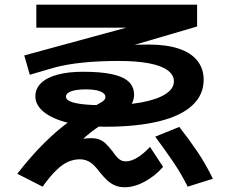

<svg xmlns="http://www.w3.org/2000/svg" viewBox="-20 -761 978 815"><path d="M403.2 -30.5Q389.3 -49.5 376.3 -61.5Q363.3 -73.4 349.2 -79.1Q335.1 -84.8 318.2 -84.8Q294.1 -84.8 270.1 -74.6Q246.1 -64.4 219.3 -38.7Q192.5 -13 160.9 31.4L53.4 -23.4Q112.9 -99.9 168.9 -155.1Q224.8 -210.3 277.3 -247.4Q329.8 -284.4 384.1 -312Q403.7 -322.6 412.2 -328.1Q420.7 -333.6 424.1 -338.5Q427.5 -343.3 427.5 -349Q427.5 -364.2 406 -372.9Q384.5 -381.6 344.7 -381.6Q304.5 -381.6 282.2 -373.5Q259.9 -365.3 259.9 -350.5Q259.9 -338.6 277.6 -330.7Q295.4 -322.7 331.9 -318.5Q368.5 -314.3 425.6 -314.3Q516.4 -314.3 582.2 -326.7Q648 -339.2 683.1 -362Q718.2 -384.8 718.2 -415.7Q718.2 -443.5 690.9 -463.1Q663.6 -482.7 611.1 -492.5Q558.5 -502.3 482.8 -502.3Q399.6 -502.3 330.1 -495.1Q260.6 -487.8 210.2 -474L106.5 -443.7L83 -525.7L578 -660.5L577.7 -643.6H134.2V-741.2H816.6V-648.6L425.1 -533.7L418.6 -559.7Q469.6 -566.3 516.3 -569.1Q563.1 -571.9 611.1 -571.9Q686.9 -571.9 739 -554.4Q791 -536.9 817.7 -503.3Q844.5 -469.8 844.5 -422.4Q844.5 -358.3 796.2 -313.6Q747.9 -268.8 654.2 -245.9Q560.4 -223 425.6 -223Q338 -223 271.1 -239.2Q204.2 -255.4 167.1 -284.9Q130.1 -314.3 130.1 -352.1Q130.1 -384.9 154.4 -408.4Q178.7 -431.9 224 -444.1Q269.4 -456.4 331.8 -456.4Q407 -456.4 455 -446.2Q503 -436 526.1 -414.4Q549.1 -392.7 549.1 -358.3Q549.1 -336.7 537.5 -317.3Q525.9 -297.9 502.7 -281.1Q479.6 -264.4 444.1 -248.6Q407.3 -232.1 365.6 -199.5Q323.8 -166.8 276.6 -115.3L250.3 -145.3Q283.2 -161.3 311.5 -167.8Q339.8 -174.4 366 -174.4Q387.1 -174.4 401 -169.2Q414.9 -163.9 427.5 -152.6Q440 -141.2 457.3 -119Q469.2 -102.2 477.3 -93.3Q485.5 -84.4 494.1 -80.2Q502.8 -76 513.7 -76Q536.8 -76 563.3 -92.3Q589.9 -108.5 616.7 -137.5L672.3 -52.6Q637.4 -13.1 593.7 10.3Q550.1 33.8 508.9 33.8Q487.4 33.8 469.7 26.6Q452 19.5 436.5 5.7Q421.1 -8.2 403.2 -30.5ZM638.9 -180.9 741.1 -222.3Q784.3 -166.7 818.1 -116.9Q851.9 -67.1 883.7 -2.3L776.6 31.4Q750.4 -22 715.6 -73.2Q680.8 -124.5 638.9 -180.9Z"/></svg>

Font: WEMIX Pretendard Variable
Style: Regular
Weight: 400
Designer: Base glyphs from Inter by Rasmus Andersson; Hangeul glyphs from Noto Sans CJK(Source Han Sans) by Jang Soo-young and Kan
Foundry: Kil Hyung-jin
Version: Version 1.000;Glyphs 3.2 (3208)